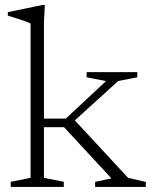

<svg xmlns="http://www.w3.org/2000/svg" viewBox="-20 -740 599 760"><path d="M262.5 -251 267.5 -273 487 -36 557 -20V0H356.5V-20L421 -34L233.5 -236.5H140V-270.5H240.5L399.5 -419L323 -434V-454.5H523.5V-434L448 -419.5ZM154 -36 232.5 -20.5V0H22.5V-20.5L101 -36V-647Q94.5 -650.5 80.8 -655.5Q67 -660.5 48.8 -666.2Q30.5 -672 11 -678V-692L149 -720.5H157.5L154 -654.5Z"/></svg>

Font: Newsreader 14pt Light
Style: Regular
Weight: 300
Designer: Hugues Gentile
Foundry: Production Type
Version: Version 1.003